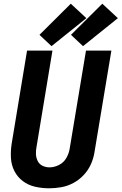

<svg xmlns="http://www.w3.org/2000/svg" viewBox="-20 -1008 656 1036"><path d="M245 8Q278 8 311.5 2Q345 -4 376.5 -21Q408 -38 432.5 -64.5Q457 -91 471 -123Q485 -155 490 -188L581 -735H444L356 -206Q352 -180 338 -155.5Q324 -131 298.5 -118Q273 -105 247 -105Q227 -105 209.5 -113.5Q192 -122 183.5 -139Q175 -156 174 -175.5Q173 -195 177 -215L263 -735H126L43 -233Q37 -194 39 -156Q41 -118 57.5 -85.5Q74 -53 103 -31Q132 -9 169 -0.5Q206 8 245 8ZM428 -759 616 -910 532 -988 363 -820ZM258 -759 446 -910 362 -988 193 -820Z"/></svg>

Font: Iosevka Sparkle XBdObl
Style: Regular
Weight: 800
Italic angle: -9°
Designer: Belleve Invis
Foundry: Belleve Invis
Version: Version 4.5.0; ttfautohint (v1.8.3)